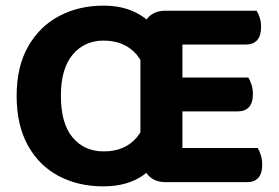

<svg xmlns="http://www.w3.org/2000/svg" viewBox="-20 -644 991 681"><path d="M478 -424H627V-6Q618 -4 603 -1Q588 2 567 2Q530 2 508 -20Q486 -42 486 -79L478 -126ZM627 -182H478V-482L486 -525Q486 -563 508 -584.5Q530 -606 567 -606Q588 -606 603 -603Q618 -600 627 -598ZM560 -249V-369H861Q867 -359 872 -344Q877 -329 877 -311Q877 -279 863 -264Q849 -249 824 -249ZM567 2V-119H894Q900 -110 905 -94Q910 -78 910 -60Q910 -28 896 -13Q882 2 857 2ZM567 -486V-606H890Q896 -597 901 -582Q906 -567 906 -549Q906 -517 892 -501.5Q878 -486 853 -486ZM602 -304Q602 -209 574 -136.5Q546 -64 489.5 -23.5Q433 17 346 17Q258 17 188.5 -19.5Q119 -56 79 -128Q39 -200 39 -304Q39 -408 80 -479.5Q121 -551 190.5 -587.5Q260 -624 347 -624Q410 -624 457.5 -601.5Q505 -579 537.5 -536.5Q570 -494 586 -435.5Q602 -377 602 -304ZM507 -304Q507 -401 464.5 -450.5Q422 -500 347 -500Q280 -500 238 -450.5Q196 -401 196 -304Q196 -206 237.5 -156.5Q279 -107 348 -107Q423 -107 465 -156.5Q507 -206 507 -304Z"/></svg>

Font: Baloo Bhaijaan 2
Style: Bold
Weight: 700
Designer: Sanskriti Dholi, Noopur Datye and Ek Type
Foundry: Ek Type
Version: Version 1.701